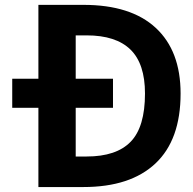

<svg xmlns="http://www.w3.org/2000/svg" viewBox="-20 -752 777 774"><path d="M285.2 -434.6H435.5V-317.4H285.2V-121.1H329.1Q449.2 -121.1 506.8 -180.7Q564.5 -240.2 564.5 -375Q564.5 -495.1 505.9 -552.2Q447.3 -609.4 329.1 -609.4H285.2ZM29.3 -317.4V-434.6H134.8V-732.4H316.4Q507.8 -732.4 607.9 -639.6Q708 -546.9 708 -375Q708 -188.5 606.9 -93.3Q505.9 2 316.4 2H134.8V-317.4Z"/></svg>

Font: Gen Shin Gothic Bold
Style: Bold
Weight: 700
Designer: [Source Han Sans]
Ryoko NISHIZUKA  (kana & ideographs); Paul D. Hunt (Latin, Greek & Cyrillic); Wenlong ZHANG  (bopomofo
Version: Version 1.002.20150607